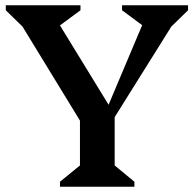

<svg xmlns="http://www.w3.org/2000/svg" viewBox="-20 -710 737 730"><path d="M313 -204 24 -677 83 -592 2 -671V-690H286V-671L156 -575L169 -677L397 -305H390L547 -677L560 -585L444 -671V-690H695V-671L616 -594L674 -677L378 -204ZM208 0V-19L284 -81V-286H416V-81L491 -19V0Z"/></svg>

Font: Platypi Light Medium
Style: Regular
Weight: 500
Version: Version 1.200